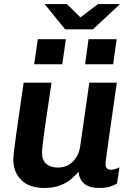

<svg xmlns="http://www.w3.org/2000/svg" viewBox="-20 -920 640 950"><path d="M200 10Q125 10 85.5 -29Q46 -68 46 -131Q46 -144 49.5 -174Q53 -204 59.5 -250.5Q66 -297 75.5 -362.5Q85 -428 97 -511H235Q223 -430 214 -369.5Q205 -309 199 -267Q193 -225 190.5 -199.5Q188 -174 188 -161Q188 -128 209 -109.5Q230 -91 267 -91Q312 -91 341.5 -121.5Q371 -152 377 -198L422 -511H558Q548 -440 538 -371Q528 -302 520 -245Q512 -188 507 -151.5Q502 -115 502 -107Q502 -94 509.5 -87Q517 -80 527 -80Q546 -80 571 -92L559 -12Q543 -2 522 4Q501 10 472 10Q421 10 396.5 -11.5Q372 -33 368 -70Q355 -53 332.5 -34Q310 -15 277 -2.5Q244 10 200 10ZM302 -775 201 -900H311L378 -834L465 -900H574L440 -775ZM149 -602 167 -726H306L288 -602ZM401 -602 418 -726H557L540 -602Z"/></svg>

Font: Chivo Mono SemiBold
Style: Italic
Weight: 600
Italic angle: -8.05°
Monospace: yes
Version: Version 1.008